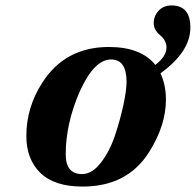

<svg xmlns="http://www.w3.org/2000/svg" viewBox="-20 -675 721 707"><path d="M77 -174Q77 -280 136 -371Q220 -502 381 -502Q499 -502 552 -436Q593 -468 593 -500Q593 -526 569.5 -545.5Q546 -565 546 -590Q546 -616 564 -635.5Q582 -655 612 -655Q681 -655 681 -573Q681 -485 571 -405Q591 -362 591 -308Q591 -213 529 -115Q449 12 284 12Q180 12 128.5 -38.5Q77 -89 77 -174ZM222 -107Q222 -34 282 -34Q319 -34 351.5 -76Q384 -118 403.5 -176.5Q423 -235 434.5 -289Q446 -343 446 -374Q446 -456 389 -456Q327 -456 274 -339Q222 -220 222 -107Z"/></svg>

Font: Heuristica
Style: Bold Italic
Weight: 700
Italic angle: -13°
Version: Version 1.0.2